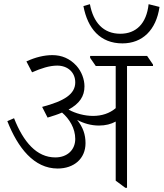

<svg xmlns="http://www.w3.org/2000/svg" viewBox="-20 -890 781 916"><path d="M564 -683C659 -683 725 -746 741 -857L689 -870C679 -777 629 -729 554 -729C473 -729 425 -783 409 -870L378 -861C398 -754 458 -683 564 -683ZM255 -86C333 -86 388 -133 388 -207C388 -248 376 -283 348 -318C380 -301 415 -291 452 -291C484 -291 510 -298 532 -310V-28L578 6H586V-575H710V-582L682 -623H410V-614L437 -575H532V-374C503 -349 465 -337 424 -337C383 -337 340 -349 307 -367C360 -396 383 -431 383 -478C383 -512 369 -549 345 -576C313 -611 274 -627 230 -627C191 -627 149 -617 106 -597L133 -545C176 -564 216 -577 253 -577C303 -577 339 -545 339 -497C339 -441 287 -408 181 -380L207 -329C233 -337 256 -344 276 -353C311 -323 339 -278 339 -227C339 -176 302 -139 244 -139C155 -139 92 -212 47 -326L15 -312C65 -185 142 -86 255 -86Z"/></svg>

Font: Noto Serif Devanagari Light
Style: Regular
Weight: 300
Designer: Universal Thirst, Indian Type Foundry and the Monotype Design Team
Foundry: Monotype Imaging Inc.
Version: Version 2.004